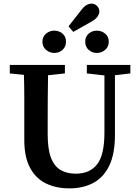

<svg xmlns="http://www.w3.org/2000/svg" viewBox="-20 -1022 769 1059"><path d="M459 -617V-664H699V-617L614 -607V-278Q614 -173 582.5 -108Q551 -43 494.5 -13Q438 17 363 17Q290 17 234 -10Q178 -37 146 -96Q114 -155 114 -250V-359Q114 -421 114 -483.5Q114 -546 112 -609L34 -617V-664H338V-617L245 -607Q244 -546 243.5 -484Q243 -422 243 -359V-281Q243 -200 261 -152.5Q279 -105 314 -84.5Q349 -64 398 -64Q475 -64 515.5 -115.5Q556 -167 556 -291V-606ZM279 -730Q254 -730 234 -747Q214 -764 214 -792Q214 -820 234 -836.5Q254 -853 279 -853Q306 -853 325 -836.5Q344 -820 344 -792Q344 -764 325 -747Q306 -730 279 -730ZM384 -846 358 -877 428 -966Q443 -986 457 -994Q471 -1002 485 -1002Q503 -1002 515.5 -989Q528 -976 528 -959Q528 -946 518.5 -931.5Q509 -917 485 -903ZM514 -730Q488 -730 469 -747Q450 -764 450 -792Q450 -820 469 -836.5Q488 -853 514 -853Q540 -853 560 -836.5Q580 -820 580 -792Q580 -764 560 -747Q540 -730 514 -730Z"/></svg>

Font: Source Serif 4 Semibold
Style: Regular
Weight: 600
Designer: Frank Grießhammer
Foundry: Adobe
Version: Version 4.005;hotconv 1.1.0;makeotfexe 2.6.0